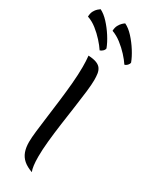

<svg xmlns="http://www.w3.org/2000/svg" viewBox="-283 -1153 972 1237"><g transform="rotate(30 203.0 -534.5)"><path d="M257 -684Q257 -652 250.5 -596Q244 -540 234 -471Q224 -402 214 -330Q204 -258 197.5 -192.5Q191 -127 191 -78Q191 -2 205 31Q163 16 138.5 -5.5Q114 -27 103 -57.5Q92 -88 92 -129Q92 -160 98 -211.5Q104 -263 112.5 -327Q121 -391 129.5 -460Q138 -529 144 -596Q150 -663 150 -720Q150 -741 149 -762Q148 -783 146 -802Q185 -800 207.5 -791Q230 -782 240.5 -766.5Q251 -751 254 -730.5Q257 -710 257 -684ZM406 -900Q405 -889 395.5 -879Q386 -869 375 -867Q358 -893 330.5 -923Q303 -953 269.5 -979Q236 -1005 200 -1018Q201 -1043 210 -1059.5Q219 -1076 229.5 -1086Q240 -1096 247 -1100Q279 -1085 310.5 -1050.5Q342 -1016 367.5 -975.5Q393 -935 406 -900ZM223 -900Q222 -889 212 -879.5Q202 -870 191 -867Q174 -893 146.5 -923.5Q119 -954 86 -980Q53 -1006 17 -1018Q18 -1044 27 -1060.5Q36 -1077 47 -1086.5Q58 -1096 64 -1100Q95 -1085 126 -1051.5Q157 -1018 183 -977.5Q209 -937 223 -900Z"/></g></svg>

Font: Merienda
Style: Regular
Weight: 400
Designer: Eduardo Rodriguez Tunni
Foundry: Eduardo Rodriguez Tunni
Version: Version 2.001